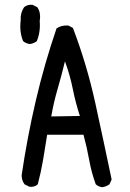

<svg xmlns="http://www.w3.org/2000/svg" viewBox="-20 -788 540 798"><path d="M405 -10Q389 -12 378 -22Q360 -71 350.5 -124Q341 -177 327 -228H176Q168 -175 159 -123Q150 -71 137 -22Q123 -9 102 -12L82 -22Q70 -38 70 -60Q93 -216 128.5 -368.5Q164 -521 215 -670Q236 -684 264 -682L283 -672Q341 -520 376 -360Q411 -200 444 -42L435 -22Q421 -12 405 -10ZM312 -306Q294 -361 282.5 -418.5Q271 -476 250 -533Q236 -475 219.5 -418.5Q203 -362 193 -304ZM104 -605Q88 -607 76 -617Q60 -656 66 -703Q64 -734 80 -758Q94 -770 115 -768L135 -758Q151 -735 145 -701Q149 -656 133 -617Q120 -607 104 -605Z"/></svg>

Font: NaniFont Regular
Style: Regular
Weight: 400
Designer: Nanigashitei
Version: Version 1.036